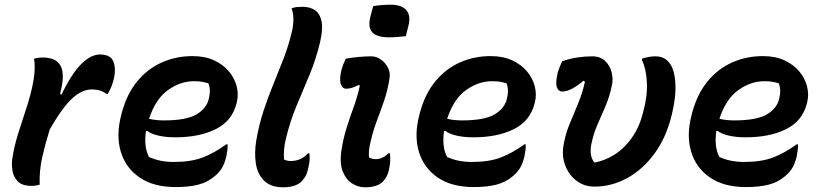

<svg xmlns="http://www.w3.org/2000/svg" viewBox="-20 -786 3500 818"><path d="M149 1Q144 2 135 4Q126 6 116 6Q74 6 55.5 -13.5Q37 -33 33 -59.5Q29 -86 32 -107Q40 -162 57.5 -217.5Q75 -273 93.5 -329Q112 -385 122 -439Q132 -496 125 -536Q142 -541 161 -541Q220 -541 238.5 -505Q257 -469 238 -395Q237 -390 236 -385L242 -383Q285 -472 326 -513Q367 -554 407 -554Q438 -554 454 -538Q465 -527 468.5 -502.5Q472 -478 464 -446Q454 -409 439 -386H433Q410 -405 371 -405Q330 -405 288.5 -367.5Q247 -330 192 -235Q173 -174 160 -116.5Q147 -59 149 1Z M800 -547Q853 -547 892 -529Q931 -511 955.5 -481.5Q980 -452 988.5 -417.5Q997 -383 989 -351L987 -343Q968 -270 898.5 -235.5Q829 -201 727 -201Q685 -201 654 -208.5Q623 -216 608 -228H602Q597 -197 600 -168Q603 -139 615 -117Q640 -106 665.5 -101Q691 -96 720 -96Q794 -96 843.5 -115Q893 -134 944 -171H950Q950 -155 948 -142Q946 -129 944 -118Q936 -86 923.5 -67Q911 -48 893 -34Q865 -10 825.5 0.5Q786 11 728 11Q634 11 574.5 -30Q515 -71 494.5 -140Q474 -209 496 -294L499 -306Q521 -387 565.5 -440.5Q610 -494 670.5 -520.5Q731 -547 800 -547ZM806 -440Q749 -440 696 -402.5Q643 -365 615 -280Q643 -273 678 -273Q773 -273 816 -298Q859 -323 869 -363Q875 -387 874 -403Q873 -419 868 -431Q855 -435 841.5 -437.5Q828 -440 806 -440Z M1224 -653Q1230 -679 1230 -705Q1230 -731 1222 -750Q1233 -755 1245 -756Q1257 -757 1270 -757Q1299 -757 1320.5 -743.5Q1342 -730 1349.5 -697.5Q1357 -665 1344 -608Q1326 -532 1298 -465.5Q1270 -399 1242.5 -333Q1215 -267 1197 -191Q1187 -147 1190 -107Q1201 -100 1219 -100Q1239 -100 1257.5 -107.5Q1276 -115 1292 -133H1298Q1300 -120 1299 -104Q1298 -88 1292 -64Q1288 -46 1281 -34.5Q1274 -23 1264 -12Q1254 -2 1234.5 5Q1215 12 1186 12Q1134 12 1105.5 -16Q1077 -44 1070 -89.5Q1063 -135 1072 -189Q1084 -257 1103 -314.5Q1122 -372 1144 -425.5Q1166 -479 1187.5 -534.5Q1209 -590 1224 -653Z M1453 -536Q1481 -541 1509 -543.5Q1537 -546 1562 -546Q1584 -546 1603.5 -532Q1623 -518 1633.5 -496Q1644 -474 1639 -449Q1631 -399 1616 -355.5Q1601 -312 1585.5 -271Q1570 -230 1560 -187Q1553 -159 1552 -143.5Q1551 -128 1552 -116Q1557 -112 1565 -110Q1573 -108 1581 -108Q1610 -108 1635 -133H1641Q1646 -101 1637 -63Q1634 -47 1627.5 -35Q1621 -23 1611 -12Q1587 12 1535 12Q1506 12 1480 -4.5Q1454 -21 1440.5 -55Q1427 -89 1434 -141Q1442 -195 1456.5 -241Q1471 -287 1487 -330.5Q1503 -374 1513 -421L1509 -424Q1494 -417 1481 -412.5Q1468 -408 1455 -408Q1439 -408 1432 -427.5Q1425 -447 1435 -489Q1441 -511 1453 -536ZM1570 -760Q1588 -763 1607.5 -764.5Q1627 -766 1643 -766Q1692 -766 1711.5 -742.5Q1731 -719 1720 -676L1709 -632Q1692 -630 1673 -628.5Q1654 -627 1637 -627Q1585 -627 1565.5 -649Q1546 -671 1559 -719Z M2070 -547Q2123 -547 2162 -529Q2201 -511 2225.5 -481.5Q2250 -452 2258.5 -417.5Q2267 -383 2259 -351L2257 -343Q2238 -270 2168.5 -235.5Q2099 -201 1997 -201Q1955 -201 1924 -208.5Q1893 -216 1878 -228H1872Q1867 -197 1870 -168Q1873 -139 1885 -117Q1910 -106 1935.5 -101Q1961 -96 1990 -96Q2064 -96 2113.5 -115Q2163 -134 2214 -171H2220Q2220 -155 2218 -142Q2216 -129 2214 -118Q2206 -86 2193.5 -67Q2181 -48 2163 -34Q2135 -10 2095.5 0.5Q2056 11 1998 11Q1904 11 1844.5 -30Q1785 -71 1764.5 -140Q1744 -209 1766 -294L1769 -306Q1791 -387 1835.5 -440.5Q1880 -494 1940.5 -520.5Q2001 -547 2070 -547ZM2076 -440Q2019 -440 1966 -402.5Q1913 -365 1885 -280Q1913 -273 1948 -273Q2043 -273 2086 -298Q2129 -323 2139 -363Q2145 -387 2144 -403Q2143 -419 2138 -431Q2125 -435 2111.5 -437.5Q2098 -440 2076 -440Z M2375 -525Q2406 -536 2439 -541Q2472 -546 2503 -546Q2538 -546 2558.5 -526Q2579 -506 2586 -477.5Q2593 -449 2587 -423Q2577 -374 2559.5 -333.5Q2542 -293 2525 -254Q2508 -215 2499 -170Q2490 -121 2512 -94H2517Q2593 -111 2645 -166Q2697 -221 2717 -297L2720 -308Q2739 -377 2736 -435Q2733 -493 2715 -530V-536Q2730 -541 2744.5 -543.5Q2759 -546 2772 -546Q2805 -546 2825 -526Q2851 -501 2856.5 -442Q2862 -383 2845 -310L2842 -297Q2819 -201 2769 -132.5Q2719 -64 2652.5 -27.5Q2586 9 2513 9Q2484 9 2461.5 -1Q2439 -11 2422 -28Q2398 -52 2386.5 -85.5Q2375 -119 2379 -155Q2386 -206 2404 -251Q2422 -296 2441.5 -341.5Q2461 -387 2472 -438L2466 -442Q2441 -421 2418 -408.5Q2395 -396 2375 -396Q2359 -396 2352.5 -414.5Q2346 -433 2356 -476Q2359 -487 2363.5 -498.5Q2368 -510 2375 -525Z M3230 -547Q3283 -547 3322 -529Q3361 -511 3385.5 -481.5Q3410 -452 3418.5 -417.5Q3427 -383 3419 -351L3417 -343Q3398 -270 3328.5 -235.5Q3259 -201 3157 -201Q3115 -201 3084 -208.5Q3053 -216 3038 -228H3032Q3027 -197 3030 -168Q3033 -139 3045 -117Q3070 -106 3095.5 -101Q3121 -96 3150 -96Q3224 -96 3273.5 -115Q3323 -134 3374 -171H3380Q3380 -155 3378 -142Q3376 -129 3374 -118Q3366 -86 3353.5 -67Q3341 -48 3323 -34Q3295 -10 3255.5 0.5Q3216 11 3158 11Q3064 11 3004.5 -30Q2945 -71 2924.5 -140Q2904 -209 2926 -294L2929 -306Q2951 -387 2995.5 -440.5Q3040 -494 3100.5 -520.5Q3161 -547 3230 -547ZM3236 -440Q3179 -440 3126 -402.5Q3073 -365 3045 -280Q3073 -273 3108 -273Q3203 -273 3246 -298Q3289 -323 3299 -363Q3305 -387 3304 -403Q3303 -419 3298 -431Q3285 -435 3271.5 -437.5Q3258 -440 3236 -440Z"/></svg>

Font: Recursive Sn Csl St SmB
Style: Italic
Weight: 600
Italic angle: -15°
Version: Version 1.079;hotconv 1.0.112;makeotfexe 2.5.65598; ttfautoh